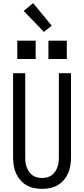

<svg xmlns="http://www.w3.org/2000/svg" viewBox="-20 -1205 540 1233"><path d="M250 8Q224 8 198 2.5Q172 -3 149.5 -16Q127 -29 110 -49Q93 -69 82.5 -93Q72 -117 68 -143Q64 -169 64 -195V-735H142V-195Q142 -179 144 -162.5Q146 -146 151.5 -131Q157 -116 166 -102.5Q175 -89 188.5 -79.5Q202 -70 218 -66Q234 -62 250 -62Q266 -62 282 -66Q298 -70 311.5 -79.5Q325 -89 334 -102.5Q343 -116 348.5 -131Q354 -146 356 -162.5Q358 -179 358 -195V-735H436V-195Q436 -169 432 -143Q428 -117 417.5 -93Q407 -69 390 -49Q373 -29 350.5 -16Q328 -3 302 2.5Q276 8 250 8ZM291 -826V-944H409V-826ZM91 -826V-944H209V-826ZM262 -1000 132 -1135 193 -1185 312 -1040Z"/></svg>

Font: Iosevka Fuck
Style: Regular
Weight: 400
Monospace: yes
Designer: Belleve Invis
Foundry: Belleve Invis
Version: Version 28.0.7; ttfautohint (v1.8.3)